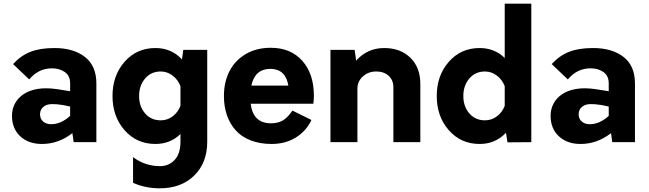

<svg xmlns="http://www.w3.org/2000/svg" viewBox="-20 -770 3516 1040"><path d="M274.9 -509.8Q377.9 -509.8 439.9 -461.7Q502 -413.6 502 -317.9V0H378.9L372.1 -48.8Q296.9 9.8 207 9.8Q134.8 9.8 89.8 -31.7Q44.9 -73.2 44.9 -143.1Q44.9 -178.2 60.3 -208Q75.7 -237.8 106.4 -259Q137.2 -280.3 182.9 -288.1Q228.5 -295.9 289.1 -287.1L359.9 -275.9V-318.8Q359.9 -359.4 331.3 -379.6Q302.7 -399.9 261.2 -399.9Q188.5 -399.9 138.2 -339.8L50.8 -422.9Q92.8 -468.8 145 -489.3Q197.3 -509.8 274.9 -509.8ZM196.8 -150.9Q196.8 -126.5 213.6 -111.8Q230.5 -97.2 257.8 -97.2Q309.6 -97.2 359.9 -142.1V-192.9L319.8 -201.2Q283.2 -207 259.5 -206.1Q235.8 -205.1 221.9 -196Q208 -187 202.4 -176Q196.8 -165 196.8 -150.9Z M972.7 -500H1102.5V-2Q1102.5 111.8 1032 180.9Q961.4 250 845.7 250Q766.6 250 700.7 220.2V81.1Q766.1 129.9 846.7 129.9Q894.5 129.9 926 96.2Q957.5 62.5 957.5 -2V-43.9Q902.3 9.8 821.8 9.8Q720.2 9.8 654.8 -64.7Q589.4 -139.2 589.4 -250Q589.4 -360.8 654.8 -435.3Q720.2 -509.8 821.8 -509.8Q908.7 -509.8 965.8 -448.2ZM850.6 -118.2Q886.2 -118.2 915 -139.6Q943.8 -161.1 957.5 -196.8V-303.2Q943.8 -338.9 914.8 -360.8Q885.7 -382.8 850.6 -382.8Q798.3 -382.8 765.9 -344.7Q733.4 -306.6 733.4 -250Q733.4 -193.4 765.9 -155.8Q798.3 -118.2 850.6 -118.2Z M1680.2 -251Q1680.2 -230.5 1677.2 -208H1337.9Q1350.6 -102.1 1448.2 -102.1Q1485.4 -102.1 1511.7 -117.4Q1538.1 -132.8 1564 -170.9L1667 -120.1Q1638.7 -59.6 1582 -24.9Q1525.4 9.8 1451.2 9.8Q1387.2 9.8 1337.4 -9.8Q1287.6 -29.3 1256.3 -64.5Q1225.1 -99.6 1209 -146.5Q1192.9 -193.4 1192.9 -250Q1192.9 -324.7 1222.4 -383.3Q1252 -441.9 1310.1 -476.6Q1368.2 -511.2 1446.3 -511.2Q1554.7 -511.2 1617.4 -440.7Q1680.2 -370.1 1680.2 -251ZM1444.3 -397Q1361.3 -397 1341.3 -306.2H1542Q1526.9 -397 1444.3 -397Z M2061 -509.8Q2149.4 -509.8 2203.1 -457Q2256.8 -404.3 2256.8 -315.9V0H2110.8V-297.9Q2110.8 -335.9 2085.2 -359.4Q2059.6 -382.8 2018.1 -382.8Q1975.1 -382.8 1945.6 -356Q1916 -329.1 1916 -290V0H1770V-500H1900.9L1909.2 -441.9Q1970.7 -509.8 2061 -509.8Z M2713.9 -750H2857.9V0L2729 1L2720.7 -50.8Q2663.1 9.8 2578.1 9.8Q2476.6 9.8 2411.1 -64.7Q2345.7 -139.2 2345.7 -250Q2345.7 -360.8 2411.1 -435.3Q2476.6 -509.8 2578.1 -509.8Q2658.7 -509.8 2713.9 -456.1ZM2606.9 -118.2Q2642.6 -118.2 2671.4 -139.6Q2700.2 -161.1 2713.9 -196.8V-303.2Q2700.2 -338.9 2671.1 -360.8Q2642.1 -382.8 2606.9 -382.8Q2554.7 -382.8 2522.2 -344.7Q2489.7 -306.6 2489.7 -250Q2489.7 -193.4 2522.2 -155.8Q2554.7 -118.2 2606.9 -118.2Z M3192.4 -509.8Q3295.4 -509.8 3357.4 -461.7Q3419.4 -413.6 3419.4 -317.9V0H3296.4L3289.6 -48.8Q3214.4 9.8 3124.5 9.8Q3052.2 9.8 3007.3 -31.7Q2962.4 -73.2 2962.4 -143.1Q2962.4 -178.2 2977.8 -208Q2993.2 -237.8 3023.9 -259Q3054.7 -280.3 3100.3 -288.1Q3146 -295.9 3206.5 -287.1L3277.3 -275.9V-318.8Q3277.3 -359.4 3248.8 -379.6Q3220.2 -399.9 3178.7 -399.9Q3106 -399.9 3055.7 -339.8L2968.3 -422.9Q3010.3 -468.8 3062.5 -489.3Q3114.7 -509.8 3192.4 -509.8ZM3114.3 -150.9Q3114.3 -126.5 3131.1 -111.8Q3147.9 -97.2 3175.3 -97.2Q3227.1 -97.2 3277.3 -142.1V-192.9L3237.3 -201.2Q3200.7 -207 3177 -206.1Q3153.3 -205.1 3139.4 -196Q3125.5 -187 3119.9 -176Q3114.3 -165 3114.3 -150.9Z"/></svg>

Font: Orkney
Style: Bold
Weight: 700
Designer: Samuel Oakes and Alfredo Marco Pradil
Foundry: Alfredo Marco Pradil
Version: 1.0